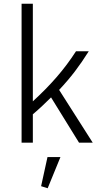

<svg xmlns="http://www.w3.org/2000/svg" viewBox="-20 -760 533 1023"><path d="M401 0 252 -241Q230 -219 206 -196.5Q182 -174 155 -151V0H95V-740H155V-220Q226 -285 282 -349.5Q338 -414 385 -487H453Q416 -428 379 -379.5Q342 -331 295 -281L474 0ZM234 243 199 232 233 77H302Z"/></svg>

Font: Inria Sans Light
Style: Regular
Weight: 300
Designer: Black Foundry Team
Foundry: Black Foundry
Version: Version 1.2; ttfautohint (v1.8.3)